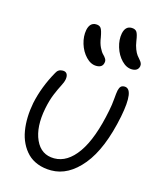

<svg xmlns="http://www.w3.org/2000/svg" viewBox="-117 -819 794 958"><g transform="rotate(15 279.5 -340.5)"><path d="M498 -536.1Q469.2 -536.1 444.3 -561.8Q419.4 -587.4 408 -625Q396.5 -662.6 402.8 -695.8Q411.1 -735.8 442.9 -735.8Q461.4 -735.8 469.7 -724.9Q478 -713.9 482.9 -678.2Q486.3 -655.3 493.4 -637.5Q500.5 -619.6 507.8 -610.1Q515.1 -600.6 522 -593Q528.8 -585.4 532.2 -578.1Q535.6 -570.8 534.2 -562Q528.8 -536.1 498 -536.1ZM321.8 -506.8Q293 -506.8 268.1 -532.7Q243.2 -558.6 231.9 -595.9Q220.7 -633.3 227.1 -667Q235.4 -707 267.1 -707Q285.2 -707 293 -696Q300.8 -685.1 307.1 -648.9Q311 -620.6 321 -600.1Q331.1 -579.6 339.8 -571.3Q348.6 -563 354.5 -553.5Q360.4 -543.9 357.9 -533.2Q353.5 -506.8 321.8 -506.8ZM238.8 55.2Q199.7 55.2 168.5 43.2Q137.2 31.2 116.2 10Q95.2 -11.2 81.3 -39.6Q67.4 -67.9 61.8 -101.8Q56.2 -135.7 57.4 -172.1Q58.6 -208.5 65.9 -246.1Q84.5 -334.5 132.8 -419.9Q143.1 -440.9 167 -440.9Q182.1 -440.9 188.5 -430.7Q194.8 -420.4 191.9 -402.8Q189 -386.7 178.2 -366.7Q167.5 -346.7 153.8 -314Q140.1 -281.2 130.9 -235.8Q111.3 -136.2 140.6 -71.5Q169.9 -6.8 237.8 -6.8Q306.2 -6.8 359.1 -82Q412.1 -157.2 441.9 -309.1Q448.2 -339.8 450.7 -370.6Q453.1 -401.4 456.1 -416Q459.5 -430.2 465.8 -437Q472.2 -443.8 484.9 -443.8Q536.1 -443.8 506.8 -294.9Q471.7 -120.1 399.7 -32.5Q327.6 55.2 238.8 55.2Z"/></g></svg>

Font: Shantell Sans Bouncy
Style: Italic
Weight: 300
Italic angle: -11.31°
Designer: Stephen Nixon, Anya Danilova, Shantell Martin
Foundry: Arrow Type
Version: Version 1.006;[9816181b4]